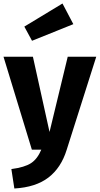

<svg xmlns="http://www.w3.org/2000/svg" viewBox="-26 -855 570 1097"><path d="M355 1Q323 104 250.5 159.5Q178 215 56 222L39 111Q115 101 151.5 77Q188 53 210 0H156L-6 -531H162L257 -101L361 -531H524ZM393 -717 157 -622 113 -703 331 -835Z"/></svg>

Font: FiraGOUPP
Style: Bold
Weight: 700
Designer: bBox Type
Foundry: bBox Type GmbH
Version: Version 1.001